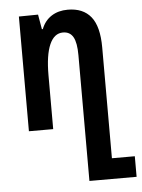

<svg xmlns="http://www.w3.org/2000/svg" viewBox="-53 -549 610 827"><g transform="rotate(-5 252.0 -135.5)"><path d="M300 -308Q300 -362 286 -386.5Q272 -411 242 -411Q204 -411 184 -365.5Q164 -320 164 -233V0H59V-496L142 -497L153 -433H157Q171 -469 200.5 -488Q230 -507 271 -507Q337 -507 371 -465Q405 -423 405 -332V147H504V236H300Z"/></g></svg>

Font: Noto Sans Armenian Medium Cond
Style: Regular
Weight: 500
Width: 3
Designer: Monotype Design team
Foundry: Monotype Imaging Inc.
Version: Version 1.000